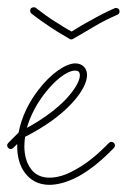

<svg xmlns="http://www.w3.org/2000/svg" viewBox="-30 -517 354 536"><path d="M298 -476C303 -478 305 -484 303 -489C301 -494 295 -496 290 -494C267 -484 244 -472 223 -460C204 -450 186 -439 170 -429C156 -436 141 -446 125 -456C107 -467 88 -481 70 -495C66 -498 59 -497 56 -493C53 -489 54 -482 58 -479C77 -464 96 -451 114 -439C132 -427 150 -417 165 -408C168 -406 172 -407 175 -409C193 -419 212 -431 233 -443C253 -455 275 -466 298 -476ZM-7 -118C-11 -114 -11 -108 -7 -104C-3 -100 3 -100 7 -104L18 -115C18 -113 18 -111 18 -109C18 -80 25 -53 40 -34C55 -14 77 -1 108 -1C130 -1 157 -8 186 -23C214 -38 245 -61 277 -93L288 -104C292 -108 292 -114 288 -118C284 -122 278 -122 274 -118L263 -107C232 -76 203 -55 176 -41C151 -27 128 -21 108 -21C85 -21 67 -30 56 -46C44 -62 38 -84 38 -109C38 -118 39 -127 40 -135C97 -164 140 -196 168 -226C199 -258 213 -288 213 -307C213 -317 210 -325 204 -331C198 -337 190 -340 180 -340C154 -340 112 -312 78 -267C52 -234 30 -191 22 -147ZM94 -255C123 -293 157 -320 180 -320C184 -320 187 -319 190 -317C192 -314 193 -311 193 -307C193 -291 179 -267 154 -240C129 -214 93 -186 45 -160C55 -195 73 -228 94 -255Z"/></svg>

Font: Mistral SingleLine OTF-SVG Regular
Style: Regular
Weight: 300
Designer: François Chastanet, Élisa Garzelli, Anais Alves, Morgane Autin
Foundry: institut supérieur des arts et du design Toulouse / isdaT
Version: Version 1.000;hotconv 1.0.117;makeotfexe 2.5.65602 DEVELOPME